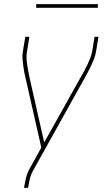

<svg xmlns="http://www.w3.org/2000/svg" viewBox="-20 -709 540 934"><path d="M97 205 98 198Q102 175 107.5 153Q113 131 125 110L181 9L105 -326Q101 -342 98 -358Q95 -374 93 -390Q91 -406 89.5 -423Q88 -440 91 -457L103 -530H123L111 -457Q108 -440 109 -424Q110 -408 112.5 -392Q115 -376 118 -360.5Q121 -345 124 -330L195 -16L373 -334Q382 -349 390 -364Q398 -379 405 -394Q412 -409 418.5 -425Q425 -441 428 -457L440 -530H459L447 -457Q444 -439 437.5 -422.5Q431 -406 423.5 -390Q416 -374 407.5 -358Q399 -342 390 -326L142 119Q131 138 126 158Q121 178 118 198L116 205ZM156 -671V-689H456V-671Z"/></svg>

Font: Iosevka Curly Thin Oblique
Style: Regular
Weight: 100
Italic angle: -9°
Monospace: yes
Designer: Belleve Invis
Foundry: Belleve Invis
Version: Version 11.1.0; ttfautohint (v1.8.3)